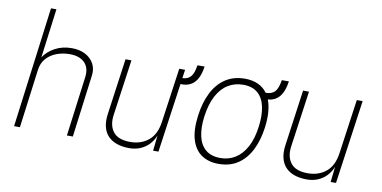

<svg xmlns="http://www.w3.org/2000/svg" viewBox="-72 -949 2316 1165"><g transform="rotate(10 1086.0 -366.5)"><path d="M61.5 0 158 -743H191.5L152 -440Q175.5 -477 221 -502Q266.5 -527 325 -527Q372.5 -527 408 -508.8Q443.5 -490.5 461.2 -458Q479 -425.5 473 -383L423.5 0H387L435 -368Q442.5 -425 411.2 -457Q380 -489 319 -489Q276.5 -489 238.8 -475Q201 -461 175.5 -432.5Q150 -404 144.5 -360L97.5 0Z M768.5 10Q727 9.5 694.5 -2Q662 -13.5 640.5 -36Q619 -58.5 610.8 -92.8Q602.5 -127 609 -173L657 -517H693.5L645 -173Q635.5 -108 666 -68Q696.5 -28 771.5 -28Q838 -28 883.8 -65.5Q929.5 -103 940.5 -181L988 -517H1024L1016.5 -464.5Q1038.5 -465.5 1053.8 -474.5Q1069 -483.5 1078.5 -503.2Q1088 -523 1093.5 -557H1137Q1131 -512 1115 -482.2Q1099 -452.5 1073.2 -438.8Q1047.5 -425 1011.5 -427L951 0H918L928.5 -95Q915.5 -63 893 -39.2Q870.5 -15.5 839.2 -2.5Q808 10.5 768.5 10Z M1322.5 10Q1260.5 10 1217.5 -19Q1174.5 -48 1156.2 -107.2Q1138 -166.5 1150 -257Q1160.5 -338 1190.8 -398.8Q1221 -459.5 1271.5 -493.2Q1322 -527 1392.5 -527Q1437 -527 1472 -511.5Q1507 -496 1529.5 -464.5Q1566 -464.5 1585.2 -484Q1604.5 -503.5 1613 -557H1656.5Q1648 -495 1621.2 -462.5Q1594.5 -430 1549.5 -427Q1562 -395 1565.5 -352.8Q1569 -310.5 1562 -257Q1551.5 -177 1521.5 -117Q1491.5 -57 1442 -23.5Q1392.5 10 1322.5 10ZM1327.5 -27Q1377.5 -27 1418.2 -52Q1459 -77 1486.8 -128Q1514.5 -179 1524.5 -257Q1533.5 -326.5 1522.2 -378.8Q1511 -431 1477.8 -460Q1444.5 -489 1387.5 -489Q1336.5 -489 1295.2 -464Q1254 -439 1226.2 -387.5Q1198.5 -336 1188 -257Q1179 -188 1190.5 -136.2Q1202 -84.5 1236 -55.8Q1270 -27 1327.5 -27Z M1862.5 10Q1821 9.5 1788.5 -2Q1756 -13.5 1734.8 -36Q1713.5 -58.5 1705 -92.8Q1696.5 -127 1703 -173L1751 -517H1787.5L1739 -173Q1729.5 -108 1760 -68Q1790.5 -28 1865.5 -28Q1932 -28 1977.8 -65.5Q2023.5 -103 2034.5 -181L2082 -517H2118L2045 0H2012L2022.5 -95Q2009.5 -63 1987 -39.2Q1964.5 -15.5 1933.2 -2.5Q1902 10.5 1862.5 10Z"/></g></svg>

Font: Public Sans Thin
Style: Italic
Weight: 100
Italic angle: -8°
Designer: The Public Sans project authors (U.S. Web Design System). Libre Franklin designed by Pablo Impallari and Rodrigo Fuenzal
Version: Version 2.000